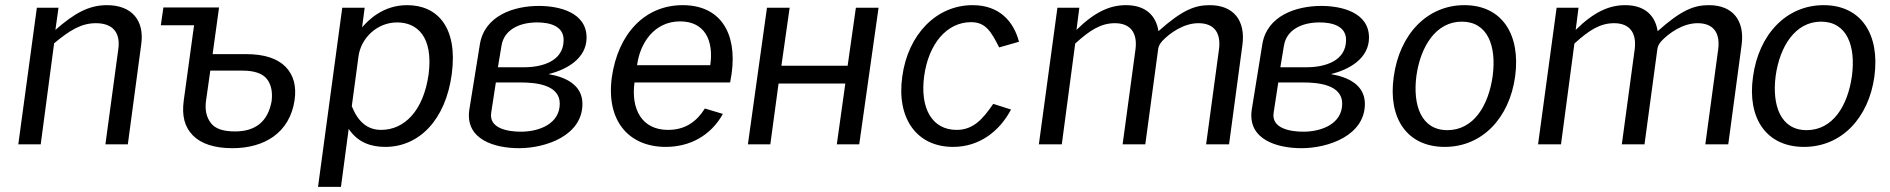

<svg xmlns="http://www.w3.org/2000/svg" viewBox="-20 -560 7332 745"><path d="M138 0 190 -392C251 -443 296 -470 352 -470C419 -470 448 -432 439 -369L389 0H476L528 -388C541 -479 493 -540 395 -540C323 -540 267 -507 195 -444L207 -530H123L51 0Z M693 -170C685 -111 696 -67 729 -34C761 -2 812 15 882 15C1005 15 1104 -44 1123 -171C1131 -226 1119 -269 1088 -301C1056 -333 1006 -350 935 -350H805L830 -531H614L604 -462H733ZM779 -166 796 -286H920C967 -286 999 -275 1016 -253C1033 -231 1038 -202 1034 -168C1020 -89 972 -50 892 -50C845 -50 814 -61 798 -83C781 -105 775 -133 779 -166Z M1303 165 1333 -60C1369 -6 1421 10 1475 10C1605 10 1709 -93 1733 -273C1757 -453 1678 -540 1560 -540C1465 -540 1409 -481 1385 -454L1395 -530H1308L1214 165ZM1459 -56C1405 -56 1369 -88 1345 -148L1371 -341C1380 -411 1442 -473 1521 -473C1599 -473 1662 -417 1643 -271C1623 -130 1549 -56 1459 -56Z M1994 15C2098 15 2240 -34 2240 -157C2240 -231 2174 -261 2110 -272V-273C2179 -290 2256 -333 2256 -414C2256 -512 2150 -537 2071 -537C1973 -537 1860 -499 1842 -388L1801 -134C1784 -17 1902 15 1994 15ZM2064 -473C2112 -473 2167 -460 2167 -405C2167 -322 2083 -299 2013 -299H1912L1926 -383C1936 -445 1996 -473 2064 -473ZM1904 -240H2001C2057 -240 2152 -232 2152 -158C2152 -80 2073 -49 2001 -49C1952 -49 1876 -61 1886 -123Z M2813 -240 2819 -275C2841 -436 2772 -540 2629 -540C2481 -540 2378 -428 2354 -260C2331 -90 2421 10 2563 10C2655 10 2737 -32 2785 -118L2715 -139C2683 -88 2639 -56 2572 -56C2470 -56 2428 -137 2442 -240ZM2452 -307C2463 -392 2518 -477 2619 -477C2714 -477 2750 -404 2736 -307Z M2956 -530 2882 0H2969L3001 -236H3260L3227 0H3314L3389 -530H3301L3269 -305H3012L3044 -530Z M3754 -540C3613 -540 3503 -426 3481 -263C3458 -101 3537 10 3678 10C3780 10 3858 -50 3903 -135L3834 -157C3793 -97 3756 -56 3692 -56C3597 -56 3549 -139 3566 -265C3583 -389 3653 -474 3748 -474C3805 -474 3826 -437 3857 -376L3934 -398C3913 -477 3858 -540 3754 -540Z M4100 0 4152 -391C4209 -443 4252 -470 4306 -470C4367 -470 4394 -432 4386 -369L4336 0H4424L4474 -370C4476 -382 4480 -389 4489 -400C4519 -432 4573 -470 4630 -470C4692 -470 4718 -432 4710 -369L4660 0H4749L4801 -387C4813 -480 4767 -540 4674 -540C4617 -540 4568 -522 4475 -439C4466 -499 4426 -540 4349 -540C4286 -540 4227 -513 4157 -444L4168 -530H4083L4011 0Z M5030 15C5134 15 5276 -34 5276 -157C5276 -231 5210 -261 5146 -272V-273C5215 -290 5292 -333 5292 -414C5292 -512 5186 -537 5107 -537C5009 -537 4896 -499 4878 -388L4837 -134C4820 -17 4938 15 5030 15ZM5100 -473C5148 -473 5203 -460 5203 -405C5203 -322 5119 -299 5049 -299H4948L4962 -383C4972 -445 5032 -473 5100 -473ZM4940 -240H5037C5093 -240 5188 -232 5188 -158C5188 -80 5109 -49 5037 -49C4988 -49 4912 -61 4922 -123Z M5586 10C5732 10 5837 -103 5859 -263C5881 -425 5809 -540 5662 -540C5517 -540 5410 -426 5388 -262C5365 -102 5439 10 5586 10ZM5596 -55C5495 -55 5461 -151 5476 -266C5492 -380 5552 -476 5652 -476C5753 -476 5787 -381 5772 -266C5756 -150 5698 -55 5596 -55Z M6037 0 6089 -391C6146 -443 6189 -470 6243 -470C6304 -470 6331 -432 6323 -369L6273 0H6361L6411 -370C6413 -382 6417 -389 6426 -400C6456 -432 6510 -470 6567 -470C6629 -470 6655 -432 6647 -369L6597 0H6686L6738 -387C6750 -480 6704 -540 6611 -540C6554 -540 6505 -522 6412 -439C6403 -499 6363 -540 6286 -540C6223 -540 6164 -513 6094 -444L6105 -530H6020L5948 0Z M6980 10C7126 10 7231 -103 7253 -263C7275 -425 7203 -540 7056 -540C6911 -540 6804 -426 6782 -262C6759 -102 6833 10 6980 10ZM6990 -55C6889 -55 6855 -151 6870 -266C6886 -380 6946 -476 7046 -476C7147 -476 7181 -381 7166 -266C7150 -150 7092 -55 6990 -55Z"/></svg>

Font: Cheyenne Sans
Style: Italic
Weight: 400
Italic angle: -8.13011°
Designer: The Public Sans project authors (U.S. Web Design System), Libre Franklin designed by Pablo Impallari and Rodrigo Fuenzal
Foundry: The Cheyenne Sans Project Authors
Version: Version 2.007